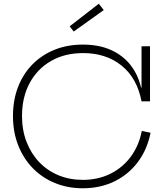

<svg xmlns="http://www.w3.org/2000/svg" viewBox="-20 -1000 868 1029"><path d="M424 9Q342.5 9 274 -19.2Q205.5 -47.5 155.2 -99.2Q105 -151 77.2 -222Q49.5 -293 49.5 -378Q49.5 -462.5 76.2 -532.5Q103 -602.5 152.5 -653.5Q202 -704.5 271 -732.8Q340 -761 424.5 -761Q510.5 -761 574.5 -732.2Q638.5 -703.5 679.2 -651.8Q720 -600 736 -530.5H752L738.5 -457Q714.5 -582 631.2 -648.8Q548 -715.5 425.5 -715.5Q326.5 -715.5 252.8 -672.8Q179 -630 138.5 -554Q98 -478 98 -378Q98 -302.5 122.2 -239.8Q146.5 -177 190 -131.2Q233.5 -85.5 293.2 -60.8Q353 -36 424 -36Q505 -36 571 -68.5Q637 -101 680.8 -160Q724.5 -219 740 -298.5L787 -288.5Q769 -198.5 718.8 -131.5Q668.5 -64.5 593 -27.8Q517.5 9 424 9ZM738.5 -457V-752H784V-457ZM509.5 -980 536 -946 375 -831 353.5 -859Z"/></svg>

Font: Hepta Slab ExtraLight Light
Style: Regular
Weight: 300
Version: Version 1.100